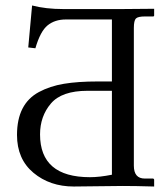

<svg xmlns="http://www.w3.org/2000/svg" viewBox="-20 -678 602 700"><path d="M388 -347H299Q205 -347 165.5 -300.5Q126 -254 126 -188Q126 -32 308 -32Q343 -32 388 -41ZM468 -576V-74Q468 -27 508 -27H538Q542 -26 542 -22V2Q472 0 428 0Q393 0 338 1Q283 2 249 2Q162 2 102 -48Q42 -98 42 -186Q42 -243 62 -282Q82 -321 122 -342.5Q162 -364 213 -372.5Q264 -381 336 -381H388V-607H220Q180 -607 153.5 -585.5Q127 -564 109 -502L83 -505L97 -658Q147 -645 210 -645H427L542 -646V-622Q542 -618 538 -618H508Q483 -618 475.5 -610.5Q468 -603 468 -576Z"/></svg>

Font: Libertinus Sans
Style: Regular
Weight: 400
Designer: Philipp H. Poll
Foundry: Khaled Hosny
Version: Version 6.1